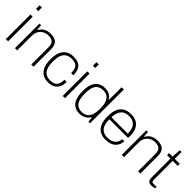

<svg xmlns="http://www.w3.org/2000/svg" viewBox="194 -1809 2906 2906"><g transform="rotate(45 1647.5 -355.5)"><path d="M73 -647V-723H121V-647ZM73 0V-526H121V0Z M267 0V-526H302L308 -437H315Q339 -478 368.5 -500Q398 -522 431 -530Q464 -538 500 -538Q550 -538 587 -522.5Q624 -507 644.5 -471Q665 -435 665 -373V0H617V-373Q617 -411 607 -435Q597 -459 579.5 -472Q562 -485 538.5 -490Q515 -495 488 -495Q445 -495 405 -474Q365 -453 340 -412.5Q315 -372 315 -313V0Z M984 12Q915 12 866.5 -18Q818 -48 792 -109.5Q766 -171 766 -263Q766 -353 791.5 -414.5Q817 -476 867 -507Q917 -538 989 -538Q1045 -538 1082.5 -523Q1120 -508 1142 -480.5Q1164 -453 1173.5 -415.5Q1183 -378 1183 -334H1136Q1136 -391 1121.5 -426.5Q1107 -462 1074.5 -478.5Q1042 -495 987 -495Q941 -495 902 -475Q863 -455 840 -408Q817 -361 817 -278V-248Q817 -171 838 -123Q859 -75 897 -53Q935 -31 985 -31Q1043 -31 1075.5 -50.5Q1108 -70 1122 -106.5Q1136 -143 1136 -192H1183Q1183 -154 1173.5 -117.5Q1164 -81 1141.5 -52Q1119 -23 1080.5 -5.5Q1042 12 984 12Z M1290 -647V-723H1338V-647ZM1290 0V-526H1338V0Z M1659 12Q1593 12 1546.5 -17Q1500 -46 1475.5 -108Q1451 -170 1451 -270Q1451 -362 1476 -421Q1501 -480 1547.5 -509Q1594 -538 1659 -538Q1693 -538 1722.5 -530Q1752 -522 1776.5 -504Q1801 -486 1820 -454H1827V-723H1875V0H1840L1833 -80H1826Q1797 -33 1753 -10.5Q1709 12 1659 12ZM1659 -31Q1719 -31 1756 -57Q1793 -83 1810 -132.5Q1827 -182 1827 -254V-274Q1827 -347 1811.5 -391Q1796 -435 1771.5 -457.5Q1747 -480 1719 -487.5Q1691 -495 1666 -495Q1613 -495 1576.5 -473Q1540 -451 1521 -403.5Q1502 -356 1502 -278V-248Q1502 -165 1523 -117.5Q1544 -70 1579.5 -50.5Q1615 -31 1659 -31Z M2213 12Q2142 12 2091.5 -17.5Q2041 -47 2014.5 -108Q1988 -169 1988 -263Q1988 -358 2014.5 -418.5Q2041 -479 2093 -508.5Q2145 -538 2221 -538Q2293 -538 2341.5 -509Q2390 -480 2415 -426.5Q2440 -373 2440 -300V-250H2039Q2039 -170 2060.5 -121.5Q2082 -73 2121.5 -52Q2161 -31 2216 -31Q2262 -31 2294 -43Q2326 -55 2346.5 -75Q2367 -95 2377.5 -121Q2388 -147 2389 -174H2435Q2434 -140 2421.5 -107Q2409 -74 2383 -47Q2357 -20 2315 -4Q2273 12 2213 12ZM2039 -293H2390Q2390 -350 2377 -388.5Q2364 -427 2340.5 -450.5Q2317 -474 2285.5 -484.5Q2254 -495 2216 -495Q2161 -495 2122.5 -473.5Q2084 -452 2063 -407.5Q2042 -363 2039 -293Z M2553 0V-526H2588L2594 -437H2601Q2625 -478 2654.5 -500Q2684 -522 2717 -530Q2750 -538 2786 -538Q2836 -538 2873 -522.5Q2910 -507 2930.5 -471Q2951 -435 2951 -373V0H2903V-373Q2903 -411 2893 -435Q2883 -459 2865.5 -472Q2848 -485 2824.5 -490Q2801 -495 2774 -495Q2731 -495 2691 -474Q2651 -453 2626 -412.5Q2601 -372 2601 -313V0Z M3196 11Q3165 11 3147 1Q3129 -9 3121.5 -28.5Q3114 -48 3114 -74V-483H3040V-526H3114L3124 -672H3162V-526H3269V-483H3162V-88Q3162 -58 3168.5 -44.5Q3175 -31 3203 -31H3269V-3Q3259 2 3246 5Q3233 8 3220 9.5Q3207 11 3196 11Z"/></g></svg>

Font: Archivo SemiBold Thin
Style: Regular
Weight: 250
Version: Version 2.001